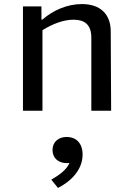

<svg xmlns="http://www.w3.org/2000/svg" viewBox="-20 -545 660 945"><path d="M527 0 525 -392C524.5 -474.5 474.5 -525 383 -525C310.5 -525 240.5 -494 188.5 -448.5H184V-513.5H93V0H189V-396.5C239.5 -427.5 291.5 -448 342 -448C394.5 -448 429.5 -425.5 429.5 -359.5V0ZM309.5 258C313.5 258 317.5 257.5 322 257C306.5 292.5 271.5 316 232.5 339.5L265.5 380C327.5 348.5 386.5 292 386.5 216C386.5 156.5 351.5 129 308.5 129C269 129 238.5 152.5 238.5 193.5C238.5 233.5 268 258 309.5 258Z"/></svg>

Font: Monaspace Argon
Style: Regular
Weight: 400
Designer: Riley Cran & the Lettermatic Team
Foundry: Lettermatic
Version: Version 1.200 (Monaspace Argon)